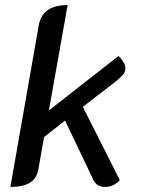

<svg xmlns="http://www.w3.org/2000/svg" viewBox="-20 -729 579 758"><path d="M435 -406 307 -307 453 -18Q443 -6 428 1.5Q413 9 395 9Q378 9 366.5 2Q355 -5 347 -22L237 -253L154 -188L131 -58Q124 -23 97 -7Q70 9 21 9L133 -629Q147 -709 247 -709L173 -293L448 -508Q475 -481 475 -460Q475 -445 466.5 -435Q458 -425 435 -406Z"/></svg>

Font: K2D Medium
Style: Italic
Weight: 500
Italic angle: -10°
Designer: Katatrad Aksorn Co.,Ltd.
Foundry: Cadson Demak Co.,Ltd.
Version: Version 1.000; ttfautohint (v1.6)